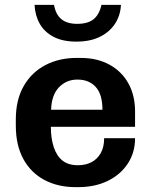

<svg xmlns="http://www.w3.org/2000/svg" viewBox="-20 -759 622 789"><path d="M290 10Q218 10 162.5 -19.5Q107 -49 76 -105.5Q45 -162 45 -243V-268Q45 -349 77.5 -405.5Q110 -462 166.5 -491.5Q223 -521 295 -521H311Q379 -521 429.5 -493.5Q480 -466 507.5 -416.5Q535 -367 535 -301V-238H189Q189 -190 201 -154Q213 -118 237 -99Q261 -80 300 -80Q332 -80 356 -92.5Q380 -105 394 -130Q408 -155 408 -191H535Q535 -132 505 -86.5Q475 -41 422.5 -15.5Q370 10 301 10ZM190 -308H401Q401 -371 373.5 -401.5Q346 -432 298 -432Q253 -432 222.5 -400.5Q192 -369 190 -308ZM294 -588Q237 -588 199.5 -608Q162 -628 143 -662Q124 -696 122 -739H202Q209 -699 232.5 -680Q256 -661 297 -661Q341 -661 364.5 -680Q388 -699 397 -739H477Q475 -696 453 -662Q431 -628 391 -608Q351 -588 294 -588Z"/></svg>

Font: Chivo Medium SemiBold
Style: Regular
Weight: 600
Version: Version 2.002